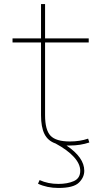

<svg xmlns="http://www.w3.org/2000/svg" viewBox="-20 -710 509 950"><path d="M309 10Q397 69 397 135Q397 168 370 194Q343 220 269 220Q213 220 168 199L176 181Q217 200 269 200Q314 200 345.5 186Q377 172 377 135Q377 101 345.5 66.5Q314 32 255 0Q217 -13 200 -47Q183 -81 183 -140V-500H42V-520H183V-690H203V-520H419V-500H203V-140Q203 -67 230 -38.5Q257 -10 326 -10Q375 -10 416 -24L422 -5Q377 10 326 10Z"/></svg>

Font: Enso Thin
Style: Regular
Weight: 100
Designer: Coji Morishita
Foundry: UNDERFOREST DESIGN
Version: Version 1.000